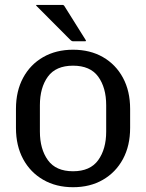

<svg xmlns="http://www.w3.org/2000/svg" viewBox="-20 -745 595 782"><path d="M45 -224V-301.5Q45 -374 74.2 -428.2Q103.5 -482.5 156 -512.5Q208.5 -542.5 277.5 -542.5Q347 -542.5 399.2 -512.5Q451.5 -482.5 480.8 -428.2Q510 -374 510 -301.5V-224Q510 -151.5 480.8 -97.2Q451.5 -43 399.2 -12.8Q347 17.5 277.5 17.5Q208.5 17.5 156 -12.8Q103.5 -43 74.2 -97.2Q45 -151.5 45 -224ZM142.5 -209Q142.5 -138 175 -92.8Q207.5 -47.5 277.5 -47.5Q347.5 -47.5 380 -92.8Q412.5 -138 412.5 -209V-316.5Q412.5 -388 380 -432.8Q347.5 -477.5 277.5 -477.5Q207.5 -477.5 175 -432.8Q142.5 -388 142.5 -316.5ZM327 -577H277Q272 -577 267 -582L129.5 -720Q124.5 -725 129.5 -725H234.5Q239.5 -725 242.5 -720L329 -582Q332 -577 327 -577Z"/></svg>

Font: MFEK Sans
Style: Regular
Weight: 400
Designer: Owen Earl
Foundry: indestructible type*
Version: Version 0.001; ttfautohint (v1.8.4.7-5d5b)